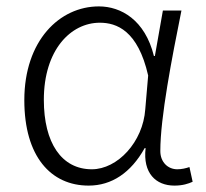

<svg xmlns="http://www.w3.org/2000/svg" viewBox="-20 -567 643 600"><path d="M257 13C329 13 389 -27 432 -104H435C426 -26 467 13 525 13C551 13 569 7 582 1L572 -45C561 -41 547 -38 534 -38C505 -38 481 -60 481 -95C481 -200 517 -385 547 -534H489L464 -392H461C433 -505 358 -547 289 -547C166 -547 56 -440 56 -254C56 -78 139 13 257 13ZM267 -38C172 -38 117 -121 117 -255C117 -411 201 -496 292 -496C344 -496 411 -472 443 -331L434 -226C427 -123 347 -38 267 -38Z"/></svg>

Font: Noto Sans KR Light
Style: Regular
Weight: 300
Designer: Ryoko NISHIZUKA 西塚涼子 (kana, bopomofo & ideographs); Paul D. Hunt (Latin, Greek & Cyrillic); Sandoll Communications 산돌커뮤니
Foundry: Adobe
Version: Version 2.004;hotconv 1.0.118;makeotfexe 2.5.65603